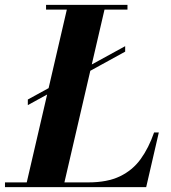

<svg xmlns="http://www.w3.org/2000/svg" viewBox="-68 -770 702 790"><path d="M46.5 -337.5V-360.5L447 -580V-557.5ZM37.5 0 211.5 -750H366.5L192.5 0ZM-47.5 0V-19.5H295Q373.5 -19.5 425.5 -44.5Q477.5 -69.5 510.8 -115.5Q544 -161.5 566 -225H585.5L533.5 0ZM121.5 -730.5V-750H456.5V-730.5Z"/></svg>

Font: Bodoni Moda 11pt
Style: Bold Italic
Weight: 700
Italic angle: -13°
Designer: Owen Earl
Foundry: indestructible type
Version: Version 2.004